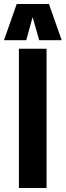

<svg xmlns="http://www.w3.org/2000/svg" viewBox="-60 -945 330 965"><path d="M35 0V-700H174V0ZM-40 -743 24 -925H186L250 -743H137L104 -859L72 -743Z"/></svg>

Font: Georama Condensed
Style: Bold
Weight: 700
Width: 3
Designer: Jean-Baptiste Levee
Foundry: Production Type
Version: Version 1.000